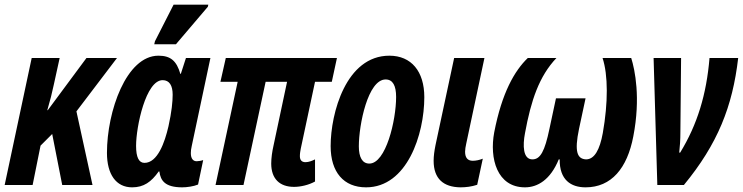

<svg xmlns="http://www.w3.org/2000/svg" viewBox="-27 -794 3188 824"><path d="M-7 0H113L147 -169L197 -219L240 0H370L301 -316L475 -545H344L178 -321H176C188 -362 197 -397 204 -431L229 -545H109Z M635 -604H728L865 -765L867 -774H718L638 -617ZM540 10C590 10 622 -13 654 -58H657C662 -19 681 10 755 10C775 10 804 6 823 -2L845 -107C837 -104 824 -102 817 -102C802 -102 792 -113 792 -137C792 -145 793 -156 796 -168L876 -545H771L749 -477H747C731 -532 706 -555 653 -555C515 -555 432 -316 432 -138C432 -46 471 10 540 10ZM593 -95C569 -95 557 -119 557 -168C557 -251 599 -450 671 -450C700 -450 714 -427 714 -388C714 -358 710 -315 696 -252C680 -182 649 -95 593 -95Z M1235 8C1263 8 1298 0 1325 -15V-110C1313 -104 1298 -98 1284 -98C1268 -98 1260 -107 1260 -124C1260 -136 1262 -146 1264 -157L1325 -443H1397L1419 -545H942L919 -443H993L898 0H1018L1113 -443H1205L1147 -170C1141 -144 1137 -115 1137 -92C1137 -27 1173 8 1235 8Z M1544 10C1720 10 1794 -217 1794 -377C1794 -488 1738 -555 1644 -555C1458 -555 1392 -308 1392 -167C1392 -55 1448 10 1544 10ZM1558 -92C1528 -92 1513 -119 1513 -166C1513 -259 1552 -453 1628 -453C1659 -453 1673 -426 1673 -378C1673 -277 1629 -92 1558 -92Z M1949 10C1973 10 1997 7 2021 -1L2045 -113C2030 -107 2015 -104 2002 -104C1980 -104 1969 -117 1969 -143C1969 -153 1971 -164 1974 -178L2052 -545H1922L1842 -171C1837 -146 1834 -124 1834 -104C1834 -27 1876 9 1949 10Z M2226 10C2280 10 2335 -22 2371 -110H2375C2374 -22 2423 10 2486 10C2597 10 2665 -72 2691 -209C2723 -374 2698 -494 2682 -545H2559C2583 -472 2583 -353 2560 -223C2547 -151 2524 -110 2488 -110C2451 -112 2437 -141 2458 -241L2486 -372H2359L2331 -241C2311 -145 2292 -110 2258 -110C2217 -110 2216 -170 2226 -222C2252 -364 2287 -467 2361 -545H2238C2181 -490 2127 -396 2094 -226C2073 -114 2106 10 2226 10Z M2794 0H2908C3053 -176 3117 -337 3141 -545H3018C3005 -389 2966 -260 2892 -139H2888C2891 -165 2893 -194 2893 -228L2896 -545H2778Z"/></svg>

Font: Noto Sans ExtraCondensed
Style: Bold Italic
Weight: 700
Width: 2
Italic angle: -12°
Designer: Monotype Design Team
Foundry: Monotype Imaging Inc.
Version: Version 2.013